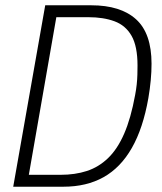

<svg xmlns="http://www.w3.org/2000/svg" viewBox="-20 -706 611 726"><path d="M30 0 151 -686H325Q436 -686 494.5 -633Q553 -580 553 -465Q553 -435 550 -402.5Q547 -370 541 -335Q521 -221 478.5 -146.5Q436 -72 371.5 -36Q307 0 220 0ZM89 -45H209Q264 -45 308.5 -59.5Q353 -74 388.5 -108Q424 -142 449.5 -200.5Q475 -259 491 -347Q495 -368 497 -387Q499 -406 499.5 -424Q500 -442 500 -458Q500 -531 477.5 -570.5Q455 -610 413 -625.5Q371 -641 314 -641H193Z"/></svg>

Font: Archivo Condensed Thin
Style: Italic
Weight: 250
Width: 3
Italic angle: -10°
Designer: Hector Gatti
Foundry: Omnibus-Type
Version: Version 2.001